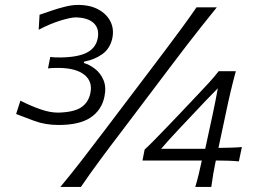

<svg xmlns="http://www.w3.org/2000/svg" viewBox="-20 -742 1020 762"><path d="M212.5 -246Q160 -246 116.2 -262.2Q72.5 -278.5 44 -289.5L61 -342.5Q100 -322.5 138.8 -308.8Q177.5 -295 210.5 -295Q272.5 -296.5 301.5 -315.5Q330.5 -334.5 338.5 -371.5Q348.5 -417.5 315.8 -444.5Q283 -471.5 214.5 -472.5Q204 -472.5 192.8 -472.2Q181.5 -472 170.5 -470.5L179.5 -516Q190 -514.5 200.8 -514.2Q211.5 -514 221.5 -514Q289.5 -515 324.8 -533.2Q360 -551.5 367.5 -588.5Q375.5 -627.5 352.5 -649.8Q329.5 -672 280.5 -673Q262 -673 221.2 -660.8Q180.5 -648.5 133.5 -624L137 -683.5Q156 -690 183 -699.2Q210 -708.5 238.2 -715.5Q266.5 -722.5 289.5 -722.5Q337.5 -722.5 370.8 -704.2Q404 -686 418.8 -655.8Q433.5 -625.5 425.5 -589Q416.5 -549 385.8 -527Q355 -505 314 -497.5L312.5 -492Q334.5 -486 356.5 -469.2Q378.5 -452.5 390.5 -424.8Q402.5 -397 394.5 -358.5Q383.5 -305 339.5 -275.5Q295.5 -246 212.5 -246ZM219.5 0Q265.5 -55.5 306.2 -108.2Q347 -161 398.5 -229L587.5 -478.5Q623.5 -526 652.5 -564.8Q681.5 -603.5 707.5 -639Q733.5 -674.5 760 -713H840.5Q809.5 -674.5 781.2 -639Q753 -603.5 723.2 -564.8Q693.5 -526 657.5 -478.5L469 -229Q417 -161 378 -108.2Q339 -55.5 301 0ZM755 0Q763 -27 768.8 -51Q774.5 -75 781 -105H545.5L554 -148.5Q571 -164 594.2 -187.8Q617.5 -211.5 642.2 -237.2Q667 -263 687 -284L766.5 -368Q788.5 -391 809.5 -414Q830.5 -437 848 -459.5H916Q904.5 -417.5 895 -377.2Q885.5 -337 877.5 -298L847 -155Q871 -155.5 896 -156Q921 -156.5 940 -158.5L928 -101.5Q909.5 -103.5 884.8 -104.2Q860 -105 836.5 -105Q830.5 -75 826.2 -51Q822 -27 818.5 0ZM690.5 -230Q670.5 -208.5 653 -189.5Q635.5 -170.5 619.5 -151.5H794.5L823.5 -285.5Q829 -312 834.5 -338.8Q840 -365.5 844.5 -391.5Q823 -370 799 -345Z"/></svg>

Font: Commissioner Flair Light
Style: Italic
Weight: 300
Italic angle: -12°
Designer: Kostas Bartsokas
Foundry: Kostas Bartsokas
Version: Version 1.000; ttfautohint (v1.8.3)